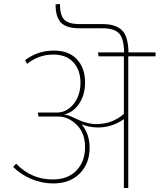

<svg xmlns="http://www.w3.org/2000/svg" viewBox="-20 -944 801 964"><path d="M761 -681V-661H624V0H602V-346Q543 -304 472 -304Q428 -304 390 -320Q430 -271 430 -202Q430 -123 380.5 -73Q331 -23 247 -23Q191 -23 138 -45Q85 -67 46 -106L61 -122Q138 -43 244 -43Q321 -43 364 -88Q407 -133 407 -205Q407 -277 364.5 -318Q322 -359 272 -359H173L170 -379H266Q315 -379 349.5 -422Q384 -465 384 -528Q384 -592 348.5 -631Q313 -670 248 -670Q173 -670 116 -623L106 -642Q169 -690 251 -690Q325 -690 366 -646.5Q407 -603 407 -530Q407 -467 377 -423Q347 -379 302 -369Q326 -366 348 -354Q414 -321 463 -321Q544 -321 602 -372V-661H475L472 -681H603Q602 -752 577 -777Q552 -802 496 -802H379Q314 -802 286.5 -830Q259 -858 259 -922L281 -924Q281 -867 303 -845Q325 -823 380 -823H496Q561 -823 592.5 -792Q624 -761 625 -681Z"/></svg>

Font: FiraGO Thin
Style: Regular
Weight: 100
Designer: bBox Type
Foundry: bBox Type GmbH
Version: Version 1.001;PS 001.001;hotconv 1.0.88;makeotf.lib2.5.64775